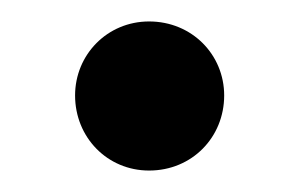

<svg xmlns="http://www.w3.org/2000/svg" viewBox="-20 -147 280 179"><path d="M119 -127C80 -127 50 -96 50 -58C50 -19 80 12 119 12C159 12 189 -19 189 -58C189 -96 159 -127 119 -127Z"/></svg>

Font: FSans
Style: Regular
Weight: 400
Designer: Carrois Corporate & Edenspiekermann AG
Foundry: Carrois Corporate GbR & Edenspiekermann AG
Version: Version 4.106;PS 004.106;hotconv 1.0.70;makeotf.lib2.5.58329